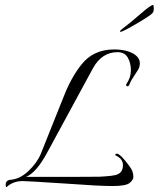

<svg xmlns="http://www.w3.org/2000/svg" viewBox="-20 -745 639 773"><path d="M8 7Q7 8 5 8Q3 8 3 -3Q3 -14 13 -19L20 -21Q59 -23 94 -56Q129 -89 144 -125L236 -355Q267 -434 307 -484Q355 -546 440 -546Q485 -546 514 -530.5Q543 -515 543 -490Q543 -484 541 -475.5Q539 -467 523 -444Q507 -421 502.5 -408Q498 -395 491.5 -398Q485 -401 489 -407Q507 -433 507 -462Q507 -491 494.5 -513Q482 -535 453 -535Q389 -535 353 -468L168 -127Q125 -49 85 -33Q219 -33 294.5 -33Q370 -33 380 -33.5Q390 -34 403.5 -35Q417 -36 426 -37Q435 -38 444 -40Q475 -47 475 -80Q475 -105 448 -118Q441 -121 446 -125Q456 -132 482 -100.5Q508 -69 512.5 -57Q517 -45 517 -33Q517 -21 502 -8.5Q487 4 433 4Q379 4 243 -6Q88 -16 72 -16Q33 -16 8 7ZM596 -725Q599 -725 599 -711.5Q599 -698 595 -694Q590 -685 533 -651.5Q476 -618 464 -616Q463 -616 465 -623Q501 -650 544 -687.5Q587 -725 596 -725Z"/></svg>

Font: Italianno
Style: Regular
Weight: 400
Designer: Robert E. Leuschke
Foundry: Robert E. Leuschke
Version: Version 1.003